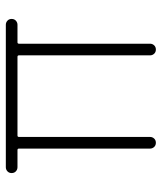

<svg xmlns="http://www.w3.org/2000/svg" viewBox="32 -587 555 659"><g transform="rotate(-90 309.5 -257.5)"><path d="M149 0Q140 0 134.5 -6Q129 -12 129 -20V-470Q129 -475 124 -475H65Q57 -475 51 -480.5Q45 -486 45 -495Q45 -504 51 -509.5Q57 -515 65 -515H554Q562 -515 568 -509.5Q574 -504 574 -495Q574 -486 568 -480.5Q562 -475 554 -475H494Q489 -475 489 -470V-20Q489 -12 483.5 -6Q478 0 469 0Q460 0 454.5 -6Q449 -12 449 -20V-470Q449 -475 444 -475H174Q169 -475 169 -470V-20Q169 -12 163.5 -6Q158 0 149 0Z"/></g></svg>

Font: Quicksand Variable Light
Style: Regular
Weight: 300
Designer: Andrew Paglinawan
Foundry: Andrew Paglinawan
Version: Version 3.004